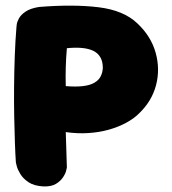

<svg xmlns="http://www.w3.org/2000/svg" viewBox="-20 -674 618 689"><path d="M135 -5Q102 -7 82.5 -20Q63 -33 53 -49.5Q43 -66 40 -78.5Q37 -91 37 -91Q35 -119 33.5 -161.5Q32 -204 31 -255.5Q30 -307 30.5 -362.5Q31 -418 33 -473Q35 -528 39 -576Q39 -576 40 -585.5Q41 -595 48 -608Q55 -621 72 -632.5Q89 -644 120 -649Q243 -659 333.5 -648Q424 -637 473 -590Q522 -544 538.5 -485Q555 -426 540 -368.5Q525 -311 479 -267Q460 -248 432 -233Q404 -218 370 -208.5Q336 -199 297 -196.5Q258 -194 216 -200L220 -73Q220 -73 217.5 -62Q215 -51 206 -37.5Q197 -24 180.5 -14Q164 -4 135 -5ZM216 -365Q252 -362 277.5 -365Q303 -368 318.5 -377Q334 -386 341 -399.5Q348 -413 349 -430Q349 -454 339.5 -469.5Q330 -485 313 -492.5Q296 -500 272.5 -502Q249 -504 220 -501Q217 -467 216 -432.5Q215 -398 216 -365Z"/></svg>

Font: Sour Gummy Black
Style: Regular
Weight: 900
Version: Version 1.000